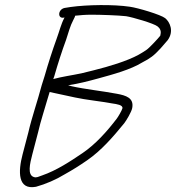

<svg xmlns="http://www.w3.org/2000/svg" viewBox="-20 -690 706 770"><path d="M348.3 -631C383.4 -631 455.6 -628.5 485.8 -625C511.1 -621.1 598 -595.9 612 -584C621.2 -577 627.3 -565.9 623.6 -552C623.8 -550 623.3 -548 622.1 -546C614.5 -536.1 578.4 -497.1 567.4 -490C543.6 -474 527.7 -464.8 496.4 -452C438.3 -428.2 370.8 -411.5 306.8 -396C269.3 -388 227.9 -382.5 193.7 -373C194.6 -376.3 195.9 -380 197.6 -384C212 -434.4 228.9 -486.7 244.9 -530C254.7 -559.7 261.5 -586.5 273.6 -609L280 -622C280.5 -624 280.5 -624 281.3 -627C304 -629.2 320.3 -631 348.3 -631ZM93.7 -159 70.6 -71C52.5 -2.1 50.2 73.1 124.5 59C163.5 48.2 205.1 30.3 239.6 9C272.2 -9.1 298.7 -25.9 329.3 -47C386.9 -86.7 433.7 -141.3 478.4 -196C486.6 -206.8 507.4 -240.7 510.3 -257C517.8 -297.3 485.5 -307.2 448.3 -314C392.3 -324.7 319.6 -332.3 268.1 -344C260.7 -346 260.7 -346 253.2 -348C295.1 -354.4 334.5 -364.5 374.4 -375.5C434 -391.9 503.1 -410.3 551.3 -440C582.3 -456.1 596.7 -466.2 624 -496C638.2 -512 647.7 -523 652.6 -529C678.5 -564.8 661.5 -601.3 642.7 -617C625.2 -631.1 532.8 -658.6 500.7 -663C434.8 -672.8 329.4 -671.1 263.5 -662L238.4 -658C210.4 -651.4 210.5 -611.4 238.5 -620L237.9 -618C224.5 -592.7 218.7 -565.9 206.9 -534C190.8 -489.8 173.4 -435.9 158.9 -385L147.5 -349C130.4 -283.9 107.6 -219.8 93.7 -159ZM172.1 -298C174 -305.3 176.4 -313 179.1 -321C214.1 -313.6 246 -306.9 281.3 -299C323.7 -289.6 386.3 -283.5 431.1 -275C447 -272.6 474.6 -269.3 470.8 -255C468.5 -246.3 452.7 -219.6 448.1 -214C409.2 -163 363.3 -111.5 310.9 -76C261.8 -42.7 206.6 -6.4 149 13.5C134.6 18.4 126.3 23.8 115.8 20C89.1 11.8 99.8 -33.4 109.6 -71L132.9 -160C143.6 -206.7 157.7 -247.4 172.1 -298Z"/></svg>

Font: Just Breathe
Style: Obl5
Weight: 400
Foundry: Cannot Into Space Fonts
Version: Version 0.72